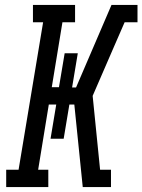

<svg xmlns="http://www.w3.org/2000/svg" viewBox="-20 -755 575 775"><path d="M5 0V-70H55L154 -665H113V-735H283V-665H232L189 -403H218L241 -540H294L271 -402H287L430 -735H535V-665H483L439 -564L354 -368L384 -70H428V0H314L280 -333H260L237 -195H184L207 -333H177L134 -70H175V0Z"/></svg>

Font: Iosevka Curly Slab Oblique
Style: Regular
Weight: 400
Italic angle: -9°
Monospace: yes
Designer: Belleve Invis
Foundry: Belleve Invis
Version: Version 11.1.0; ttfautohint (v1.8.3)